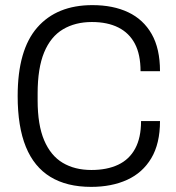

<svg xmlns="http://www.w3.org/2000/svg" viewBox="-20 -718 689 750"><path d="M336 12Q241 12 177 -27Q113 -66 81 -144.5Q49 -223 49 -343Q49 -523 125.5 -610.5Q202 -698 341 -698Q422 -698 481 -670Q540 -642 572.5 -585Q605 -528 605 -440H529Q529 -505 507 -547Q485 -589 442.5 -610.5Q400 -632 339 -632Q274 -632 226 -603.5Q178 -575 152.5 -513.5Q127 -452 127 -353V-326Q127 -230 152.5 -170Q178 -110 225 -82Q272 -54 337 -54Q398 -54 441.5 -74.5Q485 -95 508 -137.5Q531 -180 531 -245H605Q605 -157 571 -100Q537 -43 476.5 -15.5Q416 12 336 12Z"/></svg>

Font: Archivo SemiCondensed Light
Style: Regular
Weight: 300
Width: 4
Designer: Hector Gatti
Foundry: Omnibus-Type
Version: Version 2.001